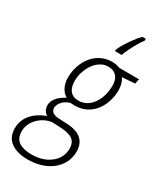

<svg xmlns="http://www.w3.org/2000/svg" viewBox="-296 -854 1000 1181"><g transform="rotate(30 204.5 -263.0)"><path d="M245.6 -606V-616.7Q253.9 -637.7 271 -665.3Q288.1 -692.9 308.3 -720.2Q328.6 -747.6 347.2 -766.1H371.1L371.6 -752.9Q359.9 -738.8 344.2 -712.4Q328.6 -686 314.5 -657.2Q300.3 -628.4 292.5 -606ZM116.2 240.2Q38.1 240.7 -6.8 208.3Q-51.8 175.8 -51.3 111.3Q-50.8 56.6 -16.1 14.6Q18.6 -27.3 84 -52.2Q67.9 -61 59.8 -76.7Q51.8 -92.3 51.8 -110.8Q51.8 -137.2 71 -162.1Q90.3 -187 131.3 -209Q105 -224.1 90.1 -254.4Q75.2 -284.7 75.7 -324.7Q76.2 -374 95 -419.7Q113.8 -465.3 147.5 -496.1Q170.4 -516.6 200 -528.6Q229.5 -540.5 264.2 -540.5Q281.2 -540.5 295.4 -537.4Q309.6 -534.2 320.3 -529.8H460L452.6 -495.1L361.8 -488.3Q373.5 -473.1 379.4 -451.4Q385.3 -429.7 384.8 -403.8Q384.3 -360.8 369.9 -320.3Q355.5 -279.8 329.6 -250Q305.7 -223.1 272.7 -207.5Q239.7 -191.9 198.7 -191.9Q189.9 -191.9 180.7 -192.6Q171.4 -193.4 164.6 -192.9Q127.4 -178.7 111.3 -157.2Q95.2 -135.7 95.2 -117.7Q95.2 -97.2 109.4 -86.9Q116.2 -81.5 127 -78.4Q137.7 -75.2 152.3 -74.2L214.4 -71.3Q262.7 -68.8 292.5 -53.7Q322.3 -38.6 336.2 -12.9Q350.1 12.7 350.1 47.4Q350.1 95.7 328.1 134Q306.2 172.4 269 196.8Q237.8 218.3 198.2 229Q158.7 239.7 116.2 240.2ZM119.6 201.7Q157.2 201.2 189.7 191.4Q222.2 181.6 246.1 163.6Q273.4 144.5 288.6 115.7Q303.7 86.9 303.7 54.2Q303.7 36.6 299.3 22.5Q294.9 8.3 284.7 -2Q272.5 -14.6 250.5 -21.7Q228.5 -28.8 198.2 -30.8L127.9 -34.2Q90.3 -28.3 60.1 -7.6Q29.8 13.2 12.2 43.2Q-5.4 73.2 -5.4 107.4Q-5.4 158.2 28.1 180.2Q61.5 202.1 119.6 201.7ZM202.6 -229.5Q242.7 -229.5 272.7 -253.7Q302.7 -277.8 320.1 -318.6Q337.4 -359.4 338.4 -407.7Q339.4 -430.2 334.2 -448.5Q329.1 -466.8 317.9 -479Q308.1 -490.7 293.2 -496.8Q278.3 -502.9 258.8 -502.9Q229.5 -502.9 204.6 -487.8Q179.7 -472.7 161.6 -447.3Q143.6 -421.9 133.1 -390.6Q122.6 -359.4 122.1 -326.7Q122.1 -306.2 126 -289.3Q129.9 -272.5 137.7 -260.3Q158.2 -229.5 202.6 -229.5Z"/></g></svg>

Font: Open Sans SemiCondensed Light
Style: Italic
Weight: 300
Width: 4
Italic angle: -12°
Designer: Monotype Design Team
Foundry: Monotype Imaging Inc.
Version: Version 3.000